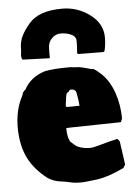

<svg xmlns="http://www.w3.org/2000/svg" viewBox="-62 -959 731 1038"><g transform="rotate(-5 304.0 -440.5)"><path d="M327 -594Q331 -594 336 -593.5Q341 -593 348 -592Q350 -592 355 -591.5Q360 -591 366 -591Q387 -591 443 -574H449Q456 -574 460 -571Q461 -570 462 -568.5Q463 -567 464 -567Q469 -567 470 -564L489 -548Q538 -506 563 -433Q586 -366 586 -293L578 -274L310 -269L281 -268L282 -242L286 -218L295 -194L321 -171Q332 -162 352.5 -156Q373 -150 395 -150H400Q417 -150 442 -157.5Q467 -165 495 -172L551 -186L563 -171L581 -44L570 -26Q524 -4 487 8Q450 20 418 24Q390 27 369.5 29.5Q349 32 331 32Q301 32 277 26Q253 20 227 17Q190 13 157 -8Q87 -62 54.5 -127.5Q22 -193 20 -284Q18 -387 60 -464L65 -481Q69 -483 69.5 -484.5Q70 -486 71 -486L73 -490L79 -494Q114 -560 192 -584Q239 -594 327 -594ZM327 -473Q324 -473 320 -472.5Q316 -472 314 -467Q312 -461 305 -459Q298 -457 295 -434Q292 -409 289.5 -395Q287 -381 297 -381L363 -382L360 -412L357 -431L353 -452Q353 -456 351.5 -458Q350 -460 349 -464L339 -471Q333 -473 327 -473ZM315 -913Q398 -913 465 -863Q532 -813 532 -738Q532 -719 530 -701.5Q528 -684 524 -667Q522 -660 515 -660L383 -661Q379 -661 376.5 -664Q374 -667 375 -670Q378 -703 378 -725L377 -744L376 -745Q375 -746 375 -747Q375 -748 374 -749Q369 -762 346 -771Q323 -780 295 -780Q267 -780 246.5 -758.5Q226 -737 226 -707Q226 -694 225.5 -682Q225 -670 226 -658Q226 -652 220 -652L80 -657Q78 -657 76 -660Q70 -672 72.5 -688Q75 -704 75 -723Q75 -754 89.5 -784.5Q104 -815 135 -851Q188 -913 315 -913Z"/></g></svg>

Font: Sigmar
Style: Regular
Weight: 400
Designer: Vernon Adams
Foundry: Vernon Adams
Version: Version 1.000; ttfautohint (v1.8.4.7-5d5b);gftools[0.9.24]